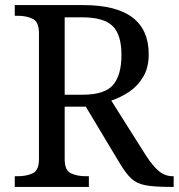

<svg xmlns="http://www.w3.org/2000/svg" viewBox="-20 -734 702 754"><path d="M38 0V-42H51Q84 -42 108.5 -53.5Q133 -65 133 -109V-604Q133 -648 108.5 -660Q84 -672 51 -672H38V-714H307Q564 -714 564 -521Q564 -468 542 -431.5Q520 -395 486.5 -373Q453 -351 417 -339L554 -122Q580 -82 604 -62Q628 -42 659 -42H662V0H648Q586 0 551.5 -6.5Q517 -13 496 -32.5Q475 -52 452 -90L317 -315H234V-109Q234 -65 258.5 -53.5Q283 -42 316 -42H329V0ZM304 -362Q392 -362 424.5 -401Q457 -440 457 -518Q457 -598 422 -632Q387 -666 302 -666H234V-362Z"/></svg>

Font: Noto Serif Ahom
Style: Regular
Weight: 400
Designer: Monotype Design Team
Foundry: Monotype Imaging Inc.
Version: Version 2.007; ttfautohint (v1.8.4.7-5d5b)